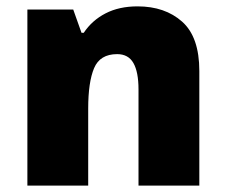

<svg xmlns="http://www.w3.org/2000/svg" viewBox="-20 -583 710 603"><path d="M412 -563Q498 -563 552 -515Q606 -467 606 -360V0H415V-302Q415 -357 399 -385Q383 -413 348 -413Q294 -413 275.5 -369Q257 -325 257 -242V0H66V-553H210L236 -480H243Q269 -519 311.5 -541Q354 -563 412 -563Z"/></svg>

Font: Noto Sans Bengali UI Black
Style: Regular
Weight: 900
Designer: Jelle Bosma - Monotype Design Team
Foundry: Monotype Imaging Inc.
Version: Version 2.003; ttfautohint (v1.8.4.7-5d5b)